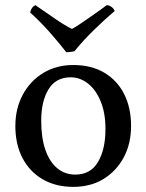

<svg xmlns="http://www.w3.org/2000/svg" viewBox="-20 -721 572 750"><path d="M266 9Q198 9 147 -20.5Q96 -50 68 -103.5Q40 -157 40 -229Q40 -297 69 -351Q98 -405 149 -436Q200 -467 266 -467Q337 -467 387.5 -437Q438 -407 465 -353.5Q492 -300 492 -229Q492 -160 463.5 -106.5Q435 -53 384.5 -22Q334 9 266 9ZM274 -39Q334 -39 363 -88.5Q392 -138 392 -217Q392 -279 373.5 -324.5Q355 -370 324 -394.5Q293 -419 256 -419Q198 -419 169.5 -372Q141 -325 141 -250Q141 -182 157.5 -135Q174 -88 204 -63.5Q234 -39 274 -39ZM239 -517Q211 -553 174.5 -594.5Q138 -636 98 -672Q100 -682 104.5 -689Q109 -696 118 -701Q152 -678 190.5 -651Q229 -624 261 -608Q273 -614 293 -627.5Q313 -641 334.5 -656Q356 -671 373.5 -683.5Q391 -696 397 -701Q407 -700 415.5 -694Q424 -688 428 -678Q390 -646 347 -604Q304 -562 271 -521Q263 -519 254 -518Q245 -517 239 -517Z"/></svg>

Font: Vollkorn
Style: Regular
Weight: 400
Designer: Friedrich Althausen
Foundry: Friedrich Althausen
Version: Version 4.104